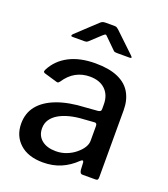

<svg xmlns="http://www.w3.org/2000/svg" viewBox="-138 -843 829 950"><g transform="rotate(20 276.0 -368.0)"><path d="M369 -60Q334 -26 292 -8Q250 10 198 10Q120 10 76 -30Q32 -70 32 -135Q32 -190 63.5 -229Q95 -268 156 -291Q217 -314 304 -318L368 -323Q375 -324 379.5 -327Q384 -330 384 -338V-363Q384 -412 354.5 -440.5Q325 -469 273 -469Q233 -469 200 -451Q167 -433 142 -395Q138 -390 135 -388Q132 -386 125 -388L57 -408Q52 -410 50.5 -413.5Q49 -417 54 -427Q82 -481 138.5 -510.5Q195 -540 277 -540Q349 -540 395.5 -519.5Q442 -499 464 -460.5Q486 -422 486 -370V-17Q486 -7 483 -3.5Q480 0 471 0H404Q396 0 392.5 -5.5Q389 -11 388 -20L386 -58Q384 -74 369 -60ZM384 -249Q384 -266 370 -264L316 -260Q276 -258 243 -249.5Q210 -241 186.5 -227Q163 -213 150 -193.5Q137 -174 137 -148Q137 -109 164.5 -86.5Q192 -64 239 -64Q269 -64 295.5 -74.5Q322 -85 341 -101Q362 -118 373 -136Q384 -154 384 -171V-249ZM338 -631 286 -682Q278 -691 274.5 -691Q271 -691 261 -682L206 -631Q200 -626 196.5 -625Q193 -624 186 -624H124Q117 -624 116.5 -627.5Q116 -631 121 -637L226 -735Q231 -740 237 -743Q243 -746 253 -746H302Q310 -746 314.5 -742.5Q319 -739 323 -736L427 -637Q441 -624 425 -624H358Q352 -624 347 -625Q342 -626 338 -631Z"/></g></svg>

Font: Libre Franklin Thin Medium
Style: Regular
Weight: 500
Version: Version 3.000